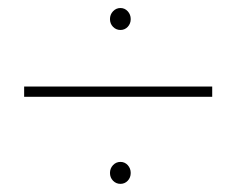

<svg xmlns="http://www.w3.org/2000/svg" viewBox="-20 -574 591 474"><path d="M277.3 -554.2Q288.1 -554.2 295.4 -546.1Q302.7 -538.1 302.7 -526.9Q302.7 -515.6 295.4 -507.8Q288.1 -500 277.3 -500Q266.6 -500 259 -507.8Q251.5 -515.6 251.5 -526.9Q251.5 -538.1 259 -546.1Q266.6 -554.2 277.3 -554.2ZM503.9 -335H39.6V-360.4H503.9ZM277.3 -174.3Q288.1 -174.3 295.4 -166.3Q302.7 -158.2 302.7 -147Q302.7 -135.7 295.4 -127.9Q288.1 -120.1 277.3 -120.1Q266.6 -120.1 259 -127.9Q251.5 -135.7 251.5 -147Q251.5 -158.2 259 -166.3Q266.6 -174.3 277.3 -174.3Z"/></svg>

Font: Robert Sans Thin
Style: Regular
Weight: 100
Designer: Christian Robertson (extended by Adam Twardoch)
Foundry: Google
Version: Version 12.135;April 2, 2019;FontCreator 11.5.0.2425 64-bit;